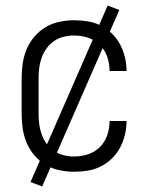

<svg xmlns="http://www.w3.org/2000/svg" viewBox="-20 -611 540 692"><path d="M247 8Q221 8 194.5 2.5Q168 -3 145 -16.5Q122 -30 104.5 -50.5Q87 -71 76.5 -95.5Q66 -120 62 -146.5Q58 -173 58 -200V-330Q58 -357 62 -383.5Q66 -410 76.5 -434.5Q87 -459 104.5 -479.5Q122 -500 145 -513.5Q168 -527 194.5 -532.5Q221 -538 247 -538Q272 -538 296.5 -534Q321 -530 343 -519Q365 -508 383 -490.5Q401 -473 412.5 -451.5Q424 -430 430 -405.5Q436 -381 436 -356Q436 -356 436 -355.5Q436 -355 436 -355H375Q375 -355 375 -355.5Q375 -356 375 -356Q375 -381 366.5 -406Q358 -431 340 -449Q322 -467 297.5 -475Q273 -483 247 -483Q228 -483 209.5 -478.5Q191 -474 175.5 -463.5Q160 -453 148.5 -437.5Q137 -422 130.5 -404Q124 -386 121.5 -367.5Q119 -349 119 -330V-200Q119 -181 121.5 -162.5Q124 -144 130.5 -126Q137 -108 148.5 -92.5Q160 -77 175.5 -66.5Q191 -56 209.5 -51.5Q228 -47 247 -47Q273 -47 297.5 -55Q322 -63 340 -81Q358 -99 366.5 -124Q375 -149 375 -174Q375 -174 375 -174.5Q375 -175 375 -175H436Q436 -175 436 -174.5Q436 -174 436 -174Q436 -149 430 -124.5Q424 -100 412.5 -78.5Q401 -57 383 -39.5Q365 -22 343 -11Q321 0 296.5 4Q272 8 247 8ZM132 61 90 45 368 -591 410 -575Z"/></svg>

Font: Iosevka Term Light
Style: Regular
Weight: 300
Monospace: yes
Designer: Belleve Invis
Foundry: Belleve Invis
Version: Version 9.0.1; ttfautohint (v1.8.3)